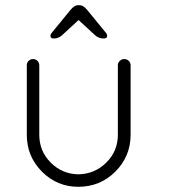

<svg xmlns="http://www.w3.org/2000/svg" viewBox="-20 -718 653 738"><path d="M83 -200Q83 -117 141 -58.5Q199 0 281 0Q365 0 423.5 -58.5Q482 -117 482 -200V-467Q482 -477 475 -484Q468 -491 457 -491Q448 -491 440.5 -484Q433 -477 433 -467V-200Q433 -137 388.5 -93Q344 -49 281 -48Q219 -49 175 -93Q131 -137 131 -200V-467Q131 -477 124 -484Q117 -491 107 -491Q97 -491 90 -484Q83 -477 83 -467ZM282 -641 219 -583Q205 -570 187 -570Q174 -570 174 -580Q174 -586 179 -592L251 -680Q266 -698 279 -698H287Q300 -698 315 -680L387 -592Q392 -586 392 -580Q392 -570 378 -570Q359 -570 345 -583Z"/></svg>

Font: Quicksand
Style: Regular
Weight: 400
Designer: Andrew Paglinawan
Foundry: Andrew Paglinawan
Version: 1.002